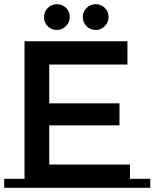

<svg xmlns="http://www.w3.org/2000/svg" viewBox="-20 -896 737 916"><path d="M250.5 -753Q225 -753 207.5 -771Q190 -789 190 -814.5Q190 -840 208 -858Q226 -876 251.5 -876Q277 -876 295 -858.5Q313 -841 313 -815.5Q313 -790 294.5 -771.5Q276 -753 250.5 -753ZM436.5 -753Q411 -753 393 -771Q375 -789 375 -814.5Q375 -840 393 -858Q411 -876 436.5 -876Q462 -876 480 -858.5Q498 -841 498 -815.5Q498 -790 480 -771.5Q462 -753 436.5 -753ZM97 -43V-699H588V-588H215V-403H550V-298H215V-111H600V-43H697V0H0V-43Z"/></svg>

Font: Montserrat Subrayada
Style: Regular
Weight: 400
Designer: Julieta Ulanovsky
Foundry: Julieta Ulanovsky
Version: Version 2.001